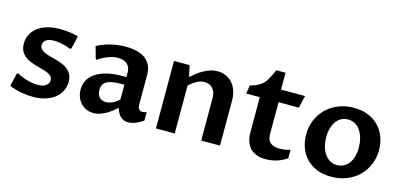

<svg xmlns="http://www.w3.org/2000/svg" viewBox="-61 -1029 2974 1422"><g transform="rotate(15 1426.0 -318.5)"><path d="M66.9 -125 75.7 -130.4Q115.2 -108.9 158 -96.9Q200.7 -85 235.8 -85Q278.3 -85 300.3 -101.8Q322.3 -118.7 322.3 -143.1Q322.3 -161.1 311 -172.6Q299.8 -184.1 281.2 -192.1Q262.7 -200.2 239 -206.3Q215.3 -212.4 190.9 -219.7Q166.5 -227.1 142.8 -236.8Q119.1 -246.6 100.6 -262Q82 -277.3 70.8 -299.8Q59.6 -322.3 59.6 -355Q59.6 -392.1 75.2 -423.6Q90.8 -455.1 120.6 -478.3Q150.4 -501.5 193.6 -514.4Q236.8 -527.3 292 -527.3Q305.7 -527.3 323.7 -526.4Q341.8 -525.4 360.8 -523.2Q379.9 -521 398.4 -517.6Q417 -514.2 432.6 -509.3L409.7 -410.6L399.4 -404.8Q383.3 -412.1 366 -417.5Q348.6 -422.9 331.8 -426Q314.9 -429.2 299.8 -430.9Q284.7 -432.6 272.5 -432.6Q230.5 -432.6 210 -417Q189.5 -401.4 189.5 -377.4Q189.5 -358.9 200.9 -347.2Q212.4 -335.4 231 -327.1Q249.5 -318.8 273.2 -312.7Q296.9 -306.6 321.8 -299.6Q346.7 -292.5 370.4 -283Q394 -273.4 412.6 -258.1Q431.2 -242.7 442.6 -220.5Q454.1 -198.2 454.1 -165.5Q454.1 -129.4 439 -97.4Q423.8 -65.4 394.8 -41.7Q365.7 -18.1 323 -4.2Q280.3 9.8 225.6 9.8Q204.1 9.8 180.9 7.6Q157.7 5.4 134.3 1Q110.8 -3.4 87.9 -10Q64.9 -16.6 43.9 -25.4Z M861.8 -75.7Q848.1 -64 829.8 -49.1Q811.5 -34.2 789.6 -21.2Q767.6 -8.3 742.2 0.7Q716.8 9.8 689 9.8Q658.2 9.8 633.1 -2Q607.9 -13.7 590.3 -33.4Q572.8 -53.2 563.2 -79.6Q553.7 -106 553.7 -134.8Q553.7 -169.4 568.8 -201.4Q584 -233.4 616.9 -257.8Q649.9 -282.2 702.6 -296.6Q755.4 -311 830.6 -311H857.9V-346.2Q857.9 -387.7 831.8 -410.2Q805.7 -432.6 762.7 -432.6Q745.1 -432.6 725.1 -428.5Q705.1 -424.3 685.3 -416.7Q665.5 -409.2 646.7 -399.2Q627.9 -389.2 612.3 -377.4L603.5 -382.3L577.6 -474.6Q638.7 -504.4 692.1 -515.9Q745.6 -527.3 794.9 -527.3Q840.8 -527.3 879.2 -518.3Q917.5 -509.3 944.6 -490Q971.7 -470.7 986.8 -439.9Q1002 -409.2 1002 -365.7V-142.1Q1002 -133.8 1003.2 -125Q1004.4 -116.2 1008.3 -108.9Q1012.2 -101.6 1019 -96.9Q1025.9 -92.3 1037.1 -92.3Q1043.9 -92.3 1052.2 -93.8Q1060.5 -95.2 1069.8 -99.1V-33.7Q1040.5 -13.2 1011.5 -1.7Q982.4 9.8 955.1 9.8Q935.5 9.8 920.9 3.2Q906.2 -3.4 895 -14.6Q883.8 -25.9 875.7 -41.5Q867.7 -57.1 861.8 -75.7ZM857.9 -252.4H833Q788.1 -252.4 760 -246.1Q731.9 -239.7 716.3 -228.3Q700.7 -216.8 694.8 -201.2Q689 -185.5 689 -167.5Q689 -148.4 694.3 -134.3Q699.7 -120.1 709.2 -110.8Q718.8 -101.6 731.4 -96.9Q744.1 -92.3 758.8 -92.3Q779.8 -92.3 804 -102.1Q828.1 -111.8 857.9 -139.2Z M1167.5 -517.6H1287.1L1305.7 -431.2Q1322.3 -446.3 1343.5 -463.1Q1364.7 -480 1389.4 -494.1Q1414.1 -508.3 1441.7 -517.8Q1469.2 -527.3 1499.5 -527.3Q1535.2 -527.3 1564.7 -514.2Q1594.2 -501 1615 -477.3Q1635.7 -453.6 1647.2 -420.2Q1658.7 -386.7 1658.7 -346.7V0H1514.6V-327.6Q1514.6 -351.6 1507.8 -369.9Q1501 -388.2 1489.3 -400.6Q1477.5 -413.1 1461.7 -419.2Q1445.8 -425.3 1427.2 -425.3Q1396 -425.3 1367.7 -409.2Q1339.4 -393.1 1311.5 -368.2V0H1167.5Z M1850.6 -422.9H1746.6L1756.3 -486.8Q1782.2 -494.6 1801 -502.4Q1819.8 -510.3 1833.7 -519.8Q1847.7 -529.3 1858.2 -540.8Q1868.7 -552.2 1877.9 -567.4Q1887.2 -582.5 1896.5 -602.1Q1905.8 -621.6 1917.5 -647H1987.8V-517.6H2172.4L2149.9 -422.9H1994.6V-179.2Q1994.6 -131.3 2020.3 -111.8Q2045.9 -92.3 2092.3 -92.3Q2112.3 -92.3 2132.6 -95.7Q2152.8 -99.1 2171.4 -106.4V-40.5Q2135.7 -15.1 2094 -2.7Q2052.2 9.8 2009.8 9.8Q1969.2 9.8 1939.2 -1.7Q1909.2 -13.2 1889.4 -34.7Q1869.6 -56.2 1860.1 -86.9Q1850.6 -117.7 1850.6 -156.7Z M2511.2 9.8Q2447.3 9.8 2399.2 -10.7Q2351.1 -31.2 2318.6 -66.2Q2286.1 -101.1 2269.8 -147.2Q2253.4 -193.4 2253.4 -244.6Q2253.4 -303.7 2274.7 -355.2Q2295.9 -406.7 2334.5 -445.1Q2373 -483.4 2427 -505.4Q2481 -527.3 2546.4 -527.3Q2609.9 -527.3 2658.2 -506.8Q2706.5 -486.3 2739.3 -451.4Q2772 -416.5 2788.6 -370.1Q2805.2 -323.7 2805.2 -272Q2805.2 -211.9 2783.4 -160.4Q2761.7 -108.9 2722.9 -71Q2684.1 -33.2 2630.1 -11.7Q2576.2 9.8 2511.2 9.8ZM2532.2 -85Q2559.1 -85 2581.8 -96.2Q2604.5 -107.4 2621.1 -128.9Q2637.7 -150.4 2646.7 -181.2Q2655.8 -211.9 2655.8 -251Q2655.8 -288.1 2647 -321.3Q2638.2 -354.5 2621.6 -379.2Q2605 -403.8 2580.8 -418.2Q2556.6 -432.6 2525.9 -432.6Q2498 -432.6 2475.3 -420.9Q2452.6 -409.2 2436.5 -387.2Q2420.4 -365.2 2411.4 -334.2Q2402.3 -303.2 2402.3 -265.1Q2402.3 -226.6 2411.4 -193.6Q2420.4 -160.6 2437.3 -136.5Q2454.1 -112.3 2478 -98.6Q2502 -85 2532.2 -85Z"/></g></svg>

Font: Proza Libre
Style: SemiBold
Weight: 600
Designer: Jasper de Waard
Foundry: Jasper de Waard
Version: Version 1.000; ttfautohint (v1.4.1.8-43bc) -l 8 -r 50 -G 200